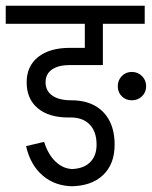

<svg xmlns="http://www.w3.org/2000/svg" viewBox="-45 -650 530 670"><path d="M375 -567V-630H460V-567ZM211 0Q148 0 104.5 -37Q61 -74 46 -140L109 -155Q123 -110 150 -85Q177 -60 211 -60ZM-25 -567V-630H418V-567ZM200 0V-60Q244 -60 268 -82.5Q292 -105 292 -145H355Q355 -77 314 -38.5Q273 0 200 0ZM194 -240Q125 -240 86.5 -272.5Q48 -305 48 -363H114Q114 -333 137.5 -316.5Q161 -300 204 -300ZM292 -145Q292 -192 266.5 -217Q241 -242 194 -240L204 -300Q252 -300 285.5 -281.5Q319 -263 337 -228.5Q355 -194 355 -145ZM48 -363Q48 -419 88 -451Q128 -483 199 -483V-423Q159 -423 136.5 -407.5Q114 -392 114 -363ZM199 -423V-483H314V-423ZM251 -450V-615H314V-450ZM415 -300Q394 -300 380 -314Q366 -328 366 -349Q366 -370 380 -384.5Q394 -399 415 -399Q436 -399 450.5 -384.5Q465 -370 465 -349Q465 -328 450.5 -314Q436 -300 415 -300Z"/></svg>

Font: Akshar Light
Style: Regular
Weight: 300
Designer: Tall Chai
Foundry: Tall Chai
Version: Version 1.100